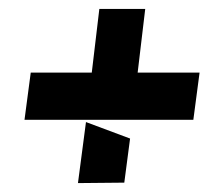

<svg xmlns="http://www.w3.org/2000/svg" viewBox="-20 -527 468 431"><path d="M174 -258H35L49 -364H186L203 -507H306L289 -364H428L414 -258H277ZM259 -117 155 -116 173 -253 272 -216Z"/></svg>

Font: Relentless
Style: Condensed Bold Italic
Weight: 700
Width: 3
Italic angle: -7°
Designer: Sparks studio
Foundry: Sparks Studio
Version: Version 1.101